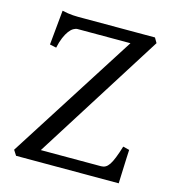

<svg xmlns="http://www.w3.org/2000/svg" viewBox="-96 -705 715 786"><g transform="rotate(15 261.5 -311.5)"><path d="M483.9 -143.1Q482.9 -127.4 482.2 -108.4Q481.4 -89.4 480.7 -70.1Q480 -50.8 479.2 -32.5Q478.5 -14.2 478 0H43L28.8 -22L376 -566.4H151.9Q144 -566.4 134.8 -561Q125.5 -555.7 116.7 -543.9Q107.9 -532.2 100.1 -513.9Q92.3 -495.6 86.9 -470.2L59.1 -476.1L73.2 -623Q86.4 -620.1 97.4 -618.4Q108.4 -616.7 118.9 -616Q129.4 -615.2 140.6 -615.2Q151.9 -615.2 166 -615.2H466.8L479 -594.2L134.8 -48.8H390.1Q400.4 -48.8 408.7 -53.5Q417 -58.1 424.6 -69.3Q432.1 -80.6 439.9 -100.1Q447.8 -119.6 457 -149.9L483.9 -143.1Z"/></g></svg>

Font: GentiumAlt
Style: Regular
Weight: 400
Designer: J. Victor Gaultney
Version: Version 1.02; 2005; OFL release